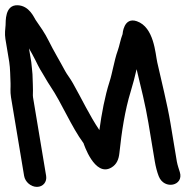

<svg xmlns="http://www.w3.org/2000/svg" viewBox="-71 -698 751 750"><path d="M109.2 -11 58 -318C57.6 -320.4 57.3 -322.7 57.4 -325.3C58.6 -351.8 56.5 -381.7 55.9 -407.5C55.9 -408.3 55.7 -409.9 55.6 -411C54.7 -416.2 53 -444.2 51.1 -456L42.2 -509.1C50 -495.7 59.6 -478.3 67.2 -463.1L77.8 -441.8C83.1 -431.2 88.6 -422 94.6 -412.5C105.1 -395.8 111.2 -382.8 125.6 -361.4C170.6 -294.8 207.4 -203.4 255.4 -138.4C255.4 -138.4 298.3 -4.6 364.1 -43.5C385.6 -56.2 392.9 -76.6 395.4 -100.2C404.1 -182.8 416.9 -267.2 439.7 -341.1C448.4 -369.4 455.9 -398.5 462.6 -427.7C479 -359.7 497.1 -287.8 508.7 -218L533.8 -67C536.9 -48.5 542.5 -25.9 549.1 -9.4C570.7 45.1 647.9 27.6 631.5 -25.5C629.4 -32.4 622 -54 619.8 -67L595 -216.3C582 -294 560 -379.3 543.3 -454.4C535.7 -488.7 531 -591.6 463.7 -615C411.5 -633.1 407.8 -564.7 407.8 -564.7C399.7 -544.2 395.5 -518.6 389.4 -501.8C381.6 -480.7 375.7 -454.3 370.7 -432.8L364.4 -405.9C362.6 -398.2 360 -388.4 356.5 -377.6C338.8 -322.5 326 -254.4 317.2 -189.9C278.9 -246.5 249 -310.6 214.1 -372.4C202.7 -392.8 190.8 -406.8 183.5 -420.5C162.4 -460.2 139.5 -497.4 119 -538.9C103.9 -569.5 86.3 -593.9 67.9 -620.5C62.1 -628.8 44.1 -675.6 -1.8 -677.5C-53.3 -679.6 -48.2 -612 -49.2 -600C-50.4 -586 -53.2 -565.9 -49.9 -546L-34.9 -456C-30.9 -431.6 -31 -396.5 -29.8 -372.4C-29.1 -357.7 -31.8 -340.9 -28 -318L23.2 -11C27.1 12.7 49.6 32 73.3 32C97.1 32 113.1 12.7 109.2 -11Z"/></svg>

Font: CiSf OpenHand
Style: BlakOpObl
Weight: 400
Foundry: Cannot Into Space Fonts
Version: Version 0.7892